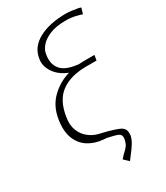

<svg xmlns="http://www.w3.org/2000/svg" viewBox="-222 -814 950 1100"><g transform="rotate(-30 252.5 -264.0)"><path d="M498.6 -707.4 487.2 -669Q476.2 -673.7 445.7 -680.8Q415.1 -687.9 383.5 -687.5Q320.7 -687.9 278.9 -670.8Q237.2 -653.8 215.4 -628.6Q193.5 -603.3 190.3 -578.1Q178.6 -517 209.9 -478.9Q241.1 -440.7 326.3 -433.2Q341.3 -434.7 356.5 -434.7H427.6L426.8 -431.8H427.6L421.9 -400.6H355.1Q353.7 -400.6 351.9 -400.6Q248.9 -399.9 187.5 -354.6Q126.1 -309.3 110.8 -208.8Q101.6 -158 116.1 -121.1Q130.7 -84.2 159.1 -61.6Q187.5 -39.1 218.8 -31.2L277 -17Q316.4 -5.7 339.3 3.4Q362.2 12.4 370.9 27Q379.6 41.5 376.4 69.6Q371.1 93.8 355.5 118.3Q339.8 142.8 323.7 163Q307.5 183.2 299.7 194.6L268.5 164.8Q286.2 143.8 299.7 132.1Q313.2 120.4 322.4 106.5Q331.7 92.7 336.6 65.3Q339.8 41.2 321.2 32.3Q302.6 23.4 251.4 12.8L231.5 11.4Q174.7 6.7 133 -20.1Q91.3 -46.9 72.3 -96.4Q53.3 -146 65.3 -218.8Q77.8 -297.6 128.9 -347.8Q180 -398.1 250.4 -419Q192.1 -442.5 163.5 -486Q134.9 -529.5 143.5 -573.9Q153.8 -644.9 224.4 -683.2Q295.1 -721.6 406.2 -721.6Q418 -721.6 437.9 -719.3Q457.7 -717 475.7 -713.6Q493.6 -710.2 498.6 -707.4Z"/></g></svg>

Font: Inter UI Thin
Style: Italic
Weight: 100
Italic angle: -9.39999°
Designer: Rasmus Andersson
Foundry: rsms
Version: 3.2;8d6f07862